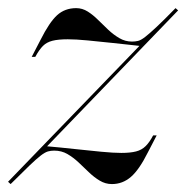

<svg xmlns="http://www.w3.org/2000/svg" viewBox="-24 -446 466 477"><path d="M2.4 11.3 -4 5.6 325 -334.7 327.4 -331.5Q291.9 -335.5 257.3 -339.1Q222.6 -342.7 193.5 -345.6Q164.5 -348.4 144.4 -348.4Q121 -348.4 106.5 -344.8Q91.9 -341.1 82.7 -331.9Q73.4 -322.6 63.7 -304.8H54.8L76.6 -346.8Q98.4 -390.3 117.7 -408.1Q137.1 -425.8 165.3 -425.8Q180.6 -425.8 194 -417.3Q207.3 -408.9 219.8 -396.4Q232.3 -383.9 245.2 -371.8Q258.1 -359.7 272.6 -351.2Q287.1 -342.7 304 -342.7Q312.1 -342.7 319 -344.4Q325.8 -346 336.3 -354Q346.8 -362.1 364.9 -379Q383.1 -396 412.1 -425.8L418.5 -420.2L90.3 -79.8L87.1 -83.1Q125 -79.8 161.3 -75.8Q197.6 -71.8 227.8 -69Q258.1 -66.1 277.4 -66.1Q300 -66.1 314.1 -69.8Q328.2 -73.4 337.9 -83.1Q347.6 -92.7 356.5 -109.7H365.3L343.5 -67.7Q321.8 -24.2 301.2 -6.5Q280.6 11.3 254 11.3Q237.9 11.3 223.8 2.8Q209.7 -5.6 196.8 -18.1Q183.9 -30.6 171 -42.7Q158.1 -54.8 143.5 -63.3Q129 -71.8 110.5 -71.8Q102.4 -71.8 95.2 -69.8Q87.9 -67.7 77.4 -59.7Q66.9 -51.6 49.2 -34.7Q31.5 -17.7 2.4 11.3Z"/></svg>

Font: Playfair 144pt Light
Style: Italic
Weight: 300
Italic angle: -15.6°
Designer: Claus Eggers Sørensen
Foundry: Claus Eggers Sørensen
Version: Version 2.001;gftools[0.9.30]